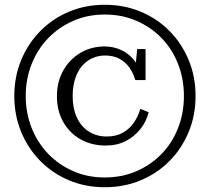

<svg xmlns="http://www.w3.org/2000/svg" viewBox="-20 -758 881 806"><path d="M421 -525Q392 -525 367 -513.5Q342 -502 323.5 -480Q305 -458 295 -426Q285 -394 285 -354Q285 -303 302.5 -265Q320 -227 352.5 -206Q385 -185 428 -185Q467 -185 495 -200.5Q523 -216 541.5 -242.5Q560 -269 569 -301L604 -287Q595 -249 570 -217Q545 -185 508 -166Q471 -147 424 -147Q365 -147 318.5 -173Q272 -199 245.5 -246Q219 -293 219 -354Q219 -415 245.5 -462Q272 -509 317.5 -536Q363 -563 419 -563Q455 -563 486.5 -549Q518 -535 540.5 -508.5Q563 -482 570 -443L546 -452L556 -552H591V-422H548Q539 -453 522 -476Q505 -499 480 -512Q455 -525 421 -525ZM88 -355Q88 -283 113 -220.5Q138 -158 182.5 -112Q227 -66 287.5 -39.5Q348 -13 420 -13Q492 -13 553 -39.5Q614 -66 658.5 -112Q703 -158 727.5 -220.5Q752 -283 752 -355Q752 -427 727.5 -489.5Q703 -552 658.5 -598Q614 -644 553 -670.5Q492 -697 420 -697Q348 -697 287.5 -670.5Q227 -644 182.5 -598Q138 -552 113 -489.5Q88 -427 88 -355ZM40 -355Q40 -436 69 -506Q98 -576 149.5 -628Q201 -680 270 -709Q339 -738 420 -738Q501 -738 570.5 -709Q640 -680 691.5 -628Q743 -576 772 -506Q801 -436 801 -355Q801 -274 772 -204Q743 -134 691.5 -82Q640 -30 570.5 -1Q501 28 420 28Q339 28 270 -1Q201 -30 149.5 -82Q98 -134 69 -204Q40 -274 40 -355Z"/></svg>

Font: Roboto Serif 36pt Light
Style: Regular
Weight: 300
Designer: Greg Gazdowicz
Foundry: Commercial Type
Version: Version 1.008